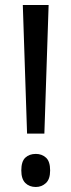

<svg xmlns="http://www.w3.org/2000/svg" viewBox="-20 -734 285 766"><path d="M157 -201H88L71 -714H174ZM65 -54Q65 -90 81 -105Q97 -120 123 -120Q147 -120 163.5 -105Q180 -90 180 -54Q180 -19 163 -3.5Q146 12 123 12Q97 12 81 -4Q65 -20 65 -54Z"/></svg>

Font: Noto Sans Display SemiCondensed
Style: Regular
Weight: 400
Width: 4
Version: Version 2.003